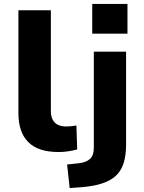

<svg xmlns="http://www.w3.org/2000/svg" viewBox="-20 -757 727 970"><path d="M275 11Q173 11 123 -39Q73 -89 73 -185V-705H237V-195Q237 -171 245.5 -153.5Q254 -136 271.5 -127Q289 -118 315 -118Q328 -118 341.5 -119.5Q355 -121 366 -123L370 -2Q347 4 324.5 7.5Q302 11 275 11ZM446 -587V-737H624V-587ZM332 193 319 74 376 68Q415 64 434.5 46Q454 28 454 -10V-496H617V-26Q617 24 606 62.5Q595 101 569.5 127Q544 153 499.5 168.5Q455 184 388 189Z"/></svg>

Font: Nunito Sans 10pt SemiExpanded ExtraBold
Style: Regular
Weight: 800
Width: 6
Designer: Vernon Adams
Foundry: Vernon Adams
Version: Version 3.101;gftools[0.9.27]